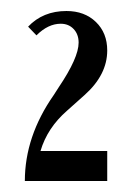

<svg xmlns="http://www.w3.org/2000/svg" viewBox="-20 -725 240 347"><path d="M45.9 -661.1 30.8 -676.8Q57.6 -705.1 100.1 -705.1Q132.8 -705.1 153.3 -685.3Q173.8 -665.5 173.8 -633.8Q173.8 -589.8 132.8 -553.2L101.1 -524.9Q65.4 -493.7 53.2 -452.1H173.8V-397.9H24.9Q24.9 -478.5 77.1 -553.2L85.9 -566.9Q122.1 -620.6 122.1 -647.9Q122.1 -663.1 113 -672.6Q104 -682.1 89.8 -682.1Q66.9 -682.1 45.9 -661.1Z"/></svg>

Font: Moniqa Black Paragraph
Style: Regular
Weight: 900
Designer: Rajesh Rajput
Foundry: Rajesh Rajput
Version: Version 1.000